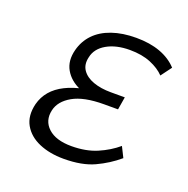

<svg xmlns="http://www.w3.org/2000/svg" viewBox="-86 -503 582 593"><g transform="rotate(20 204.5 -206.0)"><path d="M182 8Q136 8 101 -7Q66 -22 49.5 -51Q33 -80 43 -121Q56 -171 108 -197Q160 -223 242 -223L239 -196Q192 -196 157.5 -211Q123 -226 107 -254Q91 -282 101 -320Q109 -351 130.5 -373.5Q152 -396 186.5 -408Q221 -420 266 -420Q311 -420 345 -407.5Q379 -395 401 -371L375 -336Q358 -354 329 -366Q300 -378 260 -378Q215 -378 184.5 -360.5Q154 -343 148 -313Q142 -288 154 -270.5Q166 -253 191 -244Q216 -235 249 -235H295L288 -193H242Q176 -193 140 -172.5Q104 -152 97 -120Q89 -84 114.5 -60.5Q140 -37 191 -37Q239 -37 275 -52.5Q311 -68 338 -91L355 -57Q322 -29 282 -10.5Q242 8 182 8Z"/></g></svg>

Font: Ysabeau Office Light
Style: Italic
Weight: 300
Italic angle: -12°
Designer: Christian Thalmann (Catharsis Fonts)
Version: Version 2.001;gftools[0.9.30]; featfreeze: tnum,lnum,ss02